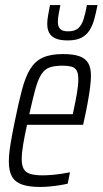

<svg xmlns="http://www.w3.org/2000/svg" viewBox="-20 -732 406 760"><path d="M139 8Q95 8 67.5 -1.5Q40 -11 27.5 -33Q15 -55 15 -92Q15 -121 21.5 -161Q28 -201 39 -254Q54 -328 67.5 -378.5Q81 -429 100 -459.5Q119 -490 149.5 -504Q180 -518 229 -518Q270 -518 294 -509.5Q318 -501 329 -482.5Q340 -464 340 -432Q340 -413 336.5 -385.5Q333 -358 327 -325Q321 -292 313 -256L309 -238H87Q77 -192 71.5 -159Q66 -126 66 -102Q66 -77 74 -63Q82 -49 100.5 -43.5Q119 -38 148 -38Q164 -38 183.5 -39.5Q203 -41 222.5 -44Q242 -47 257 -50L248 -5Q236 -2 217.5 1Q199 4 178.5 6Q158 8 139 8ZM96 -280H268L273 -303Q279 -331 284.5 -363Q290 -395 290 -418Q290 -442 283 -453.5Q276 -465 262 -468.5Q248 -472 228 -472Q197 -472 177.5 -465.5Q158 -459 144.5 -439Q131 -419 120.5 -381Q110 -343 96 -280ZM248 -572Q217 -572 199.5 -580Q182 -588 174.5 -602.5Q167 -617 167 -637Q167 -653 170.5 -672Q174 -691 178 -712H219Q215 -692 212 -675Q209 -658 209 -645Q209 -627 218 -617.5Q227 -608 249 -608Q276 -608 289.5 -620Q303 -632 310.5 -655Q318 -678 324 -712H366Q360 -681 353 -655.5Q346 -630 334 -611.5Q322 -593 302 -582.5Q282 -572 248 -572Z"/></svg>

Font: Saira ExtraCondensed Light
Style: Italic
Weight: 300
Width: 2
Italic angle: -12°
Designer: Hector Gatti with collaboration of the Omnibus-Type team
Foundry: Omnibus-Type
Version: Version 1.101